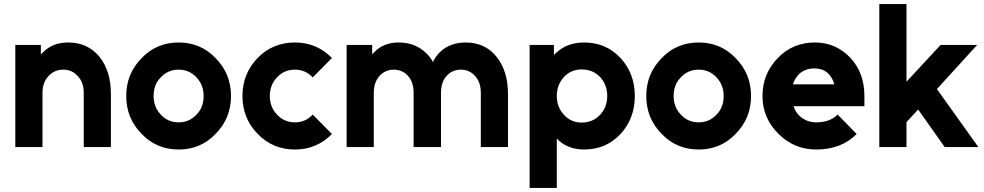

<svg xmlns="http://www.w3.org/2000/svg" viewBox="-20 -720 4817 940"><path d="M523 0V-260Q523 -316 509 -361.5Q495 -407 467 -442Q409 -512 314 -512Q239 -512 194 -467Q190 -464 187 -460.5Q184 -457 180 -453V-500H55V0H188V-265Q188 -316 217 -347Q246 -379 290 -379Q333 -379 361 -347Q390 -317 390 -265V0Z M855 -512Q746 -512 673 -435Q598 -359 598 -250Q598 -141 673 -65Q746 12 855 12Q963 12 1036 -65Q1111 -141 1111 -250Q1111 -359 1036 -435Q963 -512 855 -512ZM855 -379Q907 -379 942 -341Q977 -304 977 -250Q977 -223 968.5 -200Q960 -177 942 -159Q907 -121 855 -121Q802 -121 767 -159Q732 -196 732 -250Q732 -277 740.5 -300Q749 -323 767 -341Q802 -379 855 -379Z M1424 -512Q1315 -512 1241 -436Q1167 -359 1167 -250Q1167 -141 1241 -65Q1315 12 1424 12Q1531 12 1605 -64L1511 -159Q1476 -121 1424 -121Q1371 -121 1336 -159Q1301 -196 1301 -250Q1301 -304 1336 -341Q1371 -379 1424 -379Q1476 -379 1511 -341L1605 -436Q1531 -512 1424 -512Z M2467 0V-260Q2467 -316 2453 -361.5Q2439 -407 2411 -442Q2355 -512 2260 -512Q2166 -512 2115 -443Q2111 -437 2107 -430.5Q2103 -424 2100 -416Q2096 -423 2092 -429.5Q2088 -436 2083 -442Q2026 -512 1932 -512Q1856 -512 1811 -463Q1809 -461 1806.5 -459Q1804 -457 1802 -454V-500H1677V0H1810V-265Q1810 -317 1838 -348Q1866 -379 1908 -379Q1950 -379 1978 -348Q2005 -317 2005 -265V0H2139V-265Q2139 -317 2166 -348Q2194 -379 2236 -379Q2278 -379 2306 -348Q2334 -317 2334 -265V0Z M2692 -500V-450Q2695 -454 2698.5 -457.5Q2702 -461 2706 -464Q2758 -512 2840 -512Q2947 -512 3018 -436Q3088 -360 3088 -250Q3088 -140 3018 -64Q2947 12 2840 12Q2767 12 2718 -30Q2715 -33 2712 -36Q2709 -39 2706 -42V200H2573V-500ZM2828 -120Q2882 -120 2918 -158Q2953 -196 2953 -250Q2953 -305 2918 -343Q2882 -380 2828 -380Q2775 -380 2741 -343Q2706 -305 2706 -250Q2706 -196 2741 -158Q2775 -120 2828 -120Z M3401 -512Q3292 -512 3219 -435Q3144 -359 3144 -250Q3144 -141 3219 -65Q3292 12 3401 12Q3509 12 3582 -65Q3657 -141 3657 -250Q3657 -359 3582 -435Q3509 -512 3401 -512ZM3401 -379Q3453 -379 3488 -341Q3523 -304 3523 -250Q3523 -223 3514.5 -200Q3506 -177 3488 -159Q3453 -121 3401 -121Q3348 -121 3313 -159Q3278 -196 3278 -250Q3278 -277 3286.5 -300Q3295 -323 3313 -341Q3348 -379 3401 -379Z M4212 -200V-250Q4212 -363 4144 -436Q4073 -512 3970 -512Q3861 -512 3788 -436Q3713 -359 3713 -250Q3713 -142 3791 -65Q3868 12 3976 12Q4099 12 4174 -64L4081 -159Q4043 -121 3976 -121Q3934 -121 3902 -146Q3889 -156 3879.5 -170Q3870 -184 3865 -200ZM3967 -385Q4006 -385 4032 -363Q4055 -342 4065 -307H3862Q3872 -339 3896 -361Q3926 -385 3967 -385Z M4285 0H4418V-122L4475 -184L4605 0H4770L4567 -284L4764 -500H4585L4418 -320V-700H4285Z"/></svg>

Font: Unageo
Style: Bold
Weight: 700
Designer: Richard Sepsi
Foundry: Richard Sepsi
Version: Version 2.000